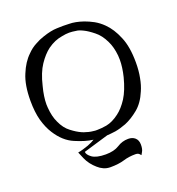

<svg xmlns="http://www.w3.org/2000/svg" viewBox="-141 -729 938 1019"><g transform="rotate(-20 328.0 -219.5)"><path d="M626 -300.8Q626 -389.6 601.6 -446.3Q578.1 -503.9 542 -539.1Q519.5 -561.5 493.2 -576.2Q467.8 -589.8 443.4 -598.6Q397.5 -614.3 362.3 -614.3Q328.1 -615.2 328.1 -615.2Q328.1 -615.2 293.9 -614.3Q259.8 -613.3 213.9 -597.7Q188.5 -589.8 163.1 -575.2Q136.7 -561.5 114.3 -538.1Q78.1 -503.9 54.7 -446.3Q30.3 -389.6 30.3 -300.8Q30.3 -236.3 43 -189.5Q56.6 -141.6 78.1 -108.4Q118.2 -44.9 174.8 -21.5Q231.4 2.9 274.4 7.8Q266.6 12.7 256.8 17.6Q247.1 21.5 234.4 27.3Q205.1 37.1 189.5 41Q174.8 43.9 174.8 43.9Q174.8 43.9 190.4 81.1Q207 119.1 240.2 147.5Q253.9 160.2 271.5 168Q289.1 175.8 309.6 175.8Q355.5 175.8 387.7 166Q418.9 156.2 456.1 156.2Q471.7 156.2 478.5 164.1Q485.4 171.9 485.4 171.9Q485.4 171.9 493.2 158.2Q502 144.5 502 118.2Q502 92.8 486.3 79.1Q471.7 66.4 448.2 66.4Q414.1 66.4 385.7 85Q356.4 103.5 309.6 103.5Q256.8 103.5 232.4 85.9Q209 68.4 209 52.7Q255.9 39.1 350.6 10.7Q369.1 9.8 398.4 5.9Q426.8 1 460 -11.7Q498 -27.3 536.1 -58.6Q574.2 -89.8 597.7 -146.5Q611.3 -176.8 618.2 -214.8Q626 -252.9 626 -300.8ZM118.2 -352.5Q134.8 -422.9 163.1 -464.8Q191.4 -506.8 222.7 -530.3Q243.2 -544.9 263.7 -553.7Q285.2 -562.5 304.7 -565.4Q328.1 -570.3 346.7 -570.3Q356.4 -570.3 365.2 -569.3Q391.6 -565.4 393.6 -565.4Q395.5 -564.5 403.3 -562.5Q412.1 -559.6 423.8 -553.7Q446.3 -543 476.6 -518.6Q506.8 -495.1 527.3 -452.1Q544.9 -417 549.8 -367.2Q550.8 -355.5 550.8 -342.8Q550.8 -300.8 538.1 -249Q520.5 -180.7 494.1 -138.7Q466.8 -96.7 436.5 -74.2Q399.4 -45.9 363.3 -39.1Q334 -34.2 311.5 -34.2Q305.7 -34.2 299.8 -34.2Q286.1 -35.2 276.4 -37.1Q266.6 -39.1 262.7 -40Q259.8 -41 250 -43.9Q240.2 -45.9 227.5 -51.8Q203.1 -62.5 173.8 -85Q143.6 -107.4 125 -149.4Q108.4 -183.6 104.5 -234.4Q103.5 -243.2 103.5 -252.9Q103.5 -296.9 118.2 -352.5Z"/></g></svg>

Font: BSRU BANSOMDEJ
Style: Regular
Weight: 400
Designer: Wisit Potiwat
Version: Version 1.000;PS 002.000;hotconv 1.0.70;makeotf.lib2.5.58329